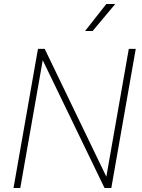

<svg xmlns="http://www.w3.org/2000/svg" viewBox="-20 -946 716 966"><path d="M171 -700H205L515 -57L628 -700H663L540 0H506L195 -643L82 0H48ZM515 -926H560L446 -790H408Z"/></svg>

Font: Bai Jamjuree ExtraLight
Style: Italic
Weight: 275
Italic angle: -10°
Version: Version 1.000; ttfautohint (v1.6)